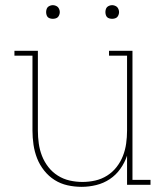

<svg xmlns="http://www.w3.org/2000/svg" viewBox="-20 -717 640 745"><path d="M297 8Q269 8 242 2Q215 -4 192 -18.5Q169 -33 151.5 -55Q134 -77 124 -102.5Q114 -128 110 -155.5Q106 -183 106 -210V-501H36V-520H127V-210Q127 -185 130.5 -160Q134 -135 143 -112Q152 -89 167.5 -69Q183 -49 204.5 -35.5Q226 -22 250.5 -16.5Q275 -11 300 -11Q325 -11 349.5 -16.5Q374 -22 395.5 -35.5Q417 -49 432.5 -69Q448 -89 457 -112Q466 -135 469.5 -160Q473 -185 473 -210V-501H403V-520H494V-19H564V0H473V-113Q464 -86 447 -62Q430 -38 406 -22Q382 -6 353.5 1Q325 8 297 8ZM415 -644Q410 -644 404.5 -645.5Q399 -647 395.5 -650.5Q392 -654 390.5 -659.5Q389 -665 389 -670Q389 -675 390.5 -680.5Q392 -686 395.5 -689.5Q399 -693 404.5 -695Q410 -697 415 -697Q420 -697 425.5 -695Q431 -693 434.5 -689.5Q438 -686 440 -680.5Q442 -675 442 -670Q442 -665 440 -659.5Q438 -654 434.5 -650.5Q431 -647 425.5 -645.5Q420 -644 415 -644ZM185 -644Q180 -644 174.5 -645.5Q169 -647 165.5 -650.5Q162 -654 160.5 -659.5Q159 -665 159 -670Q159 -675 160.5 -680.5Q162 -686 165.5 -689.5Q169 -693 174.5 -695Q180 -697 185 -697Q190 -697 195.5 -695Q201 -693 204.5 -689.5Q208 -686 210 -680.5Q212 -675 212 -670Q212 -665 210 -659.5Q208 -654 204.5 -650.5Q201 -647 195.5 -645.5Q190 -644 185 -644Z"/></svg>

Font: Iosevka HT Thin Extended
Style: Regular
Weight: 100
Width: 7
Monospace: yes
Designer: Belleve Invis
Foundry: Belleve Invis
Version: Version 32.3.0; ttfautohint (v1.8.4)